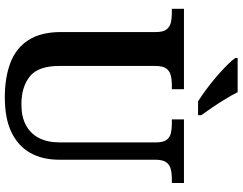

<svg xmlns="http://www.w3.org/2000/svg" viewBox="-122 -848 981 776"><g transform="rotate(90 368.0 -460.5)"><path d="M374 10Q294 10 234.5 -12.5Q175 -35 142.5 -85.5Q110 -136 110 -217V-601Q110 -630 99.5 -643.5Q89 -657 72 -661Q55 -665 34 -665H16V-714H341V-665H322Q302 -665 284.5 -660.5Q267 -656 257 -642Q247 -628 247 -597V-210Q247 -125 289.5 -91Q332 -57 402 -57Q452 -57 486 -75Q520 -93 538 -127.5Q556 -162 556 -211V-601Q556 -630 546 -643.5Q536 -657 519 -661Q502 -665 481 -665H463V-714H720V-665H701Q681 -665 663.5 -660.5Q646 -656 636 -642Q626 -628 626 -597V-209Q626 -142 598.5 -93Q571 -44 515.5 -17Q460 10 374 10ZM390 -771Q368 -785 341.5 -804.5Q315 -824 289.5 -846Q264 -868 244 -888Q224 -908 215 -921V-931H353Q364 -909 380.5 -882Q397 -855 414.5 -829Q432 -803 446 -784V-771Z"/></g></svg>

Font: Noto Serif Hebrew SemiBold
Style: Regular
Weight: 600
Version: Version 2.003